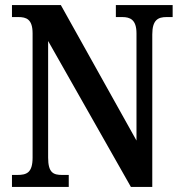

<svg xmlns="http://www.w3.org/2000/svg" viewBox="-20 -734 715 754"><path d="M27 0H250V-47H224C190 -47 169 -55 169 -115V-573L494 0H578V-599C578 -656 601 -667 634 -667H658V-714H435V-667H460C491 -667 516 -657 516 -603V-182L219 -714H27V-667H52C83 -667 108 -659 108 -603V-115C108 -55 84 -47 48 -47H27Z"/></svg>

Font: Noto Serif Condensed Semi
Style: Regular
Weight: 600
Width: 3
Designer: Monotype Design Team
Foundry: Monotype Imaging Inc.
Version: Version 1.002